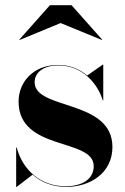

<svg xmlns="http://www.w3.org/2000/svg" viewBox="-20 -724 492 754"><path d="M218 -633.5 380 -567 381 -568.5 261 -703.5H176L56 -568.5L57 -567ZM45.5 10 108 -38C142.5 -7.5 187.5 10 240.5 10C332.5 10 421.5 -43 421.5 -147C421.5 -335 116 -291 116 -401C116 -439 150.5 -467 208.5 -467C305 -467 363.5 -395 383.5 -330H385.5V-470H383.5L322.5 -427.5C293 -452 255 -469 208 -469C113 -469 53 -404 53 -325C53 -129 348 -183.5 348 -71.5C348 -20.5 302.5 7.5 237.5 7.5C143.5 7.5 70 -52.5 45.5 -145H43.5V10ZM367.5 -372C370.5 -367.5 373 -362.5 375 -357C373 -362.5 370 -367.5 367.5 -372Z"/></svg>

Font: Bodoni* 96pt
Style: Bold
Weight: 700
Version: Version 2.3